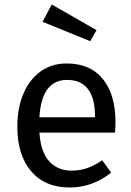

<svg xmlns="http://www.w3.org/2000/svg" viewBox="-20 -821 584 853"><path d="M491 -232H155Q161 -145 199 -104Q237 -63 297 -63Q335 -63 367 -74Q399 -85 434 -109L474 -54Q390 12 290 12Q180 12 118.5 -60Q57 -132 57 -258Q57 -340 83.5 -403.5Q110 -467 159.5 -503Q209 -539 276 -539Q381 -539 437 -470Q493 -401 493 -279Q493 -256 491 -232ZM402 -306Q402 -384 371 -425Q340 -466 278 -466Q165 -466 155 -300H402ZM409 -687 381 -638 169 -724 210 -801Z"/></svg>

Font: FiraGOUPP
Style: Medium
Weight: 400
Designer: bBox Type
Foundry: bBox Type GmbH
Version: Version 1.001